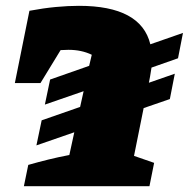

<svg xmlns="http://www.w3.org/2000/svg" viewBox="-20 -639 648 659"><path d="M105 -140 123 -226 255 -272 267 -326 134 -280 152 -366 286 -413 295 -451Q260 -468 215 -468Q202 -468 188 -467L119 -354H31L81 -602Q129 -611 171.5 -615Q214 -619 251 -619Q464 -619 496 -487L608 -526L591 -439L500 -407Q498 -392 495 -376L491 -355L580 -386L563 -299L473 -268L440 -104L509 -80L493 0H62L77 -73Q112 -83 146.5 -91.5Q181 -100 218 -107L235 -185Z"/></svg>

Font: Piazzolla Black
Style: Italic
Weight: 900
Italic angle: -11.3°
Designer: Juan Pablo del Peral
Foundry: Huerta Tipografica
Version: Version 1.330